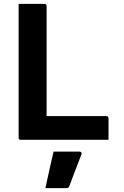

<svg xmlns="http://www.w3.org/2000/svg" viewBox="-20 -720 640 989"><path d="M87 0Q84 0 82 -0.5Q80 -1 78.5 -2.5Q77 -4 76.5 -6Q76 -8 76 -11Q76 -88 76 -166Q76 -244 76 -321Q76 -398 76 -472.5Q76 -547 76 -617Q76 -631 76 -645Q76 -659 76 -673Q76 -687 76 -700Q110 -700 143 -700Q176 -700 209 -700Q213 -700 215 -698.5Q217 -697 218.5 -695Q220 -693 220 -689Q220 -619 220 -548Q220 -477 220 -405.5Q220 -334 220 -263Q220 -192 220 -122H527Q530 -122 532 -121.5Q534 -121 535.5 -119.5Q537 -118 538 -116Q539 -114 539 -110Q539 -90 539 -71.5Q539 -53 539 -36Q539 -19 539 0ZM256 61Q279 61 300.5 61Q322 61 344.5 61Q367 61 389 61Q395 61 398.5 64.5Q402 68 400 74Q389 103 378.5 129.5Q368 156 358.5 182Q349 208 337 239Q336 243 332.5 246Q329 249 322 249Q302 249 274 249Q246 249 214 249Q221 216 228 184Q235 152 242 121Q249 90 256 61Z"/></svg>

Font: RecMonoLinear Nerd Font Mono
Style: Bold
Weight: 700
Monospace: yes
Version: Version 1.085; ttfautohint (v1.8.4.7-5d5b);Nerd Fonts 3.2.1